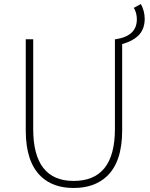

<svg xmlns="http://www.w3.org/2000/svg" viewBox="-20 -921 745 954"><path d="M680 -901Q699 -866 699 -827Q699 -773 664 -741Q637 -716 587 -702V-272Q587 -117 511 -45Q449 13 346 13Q243 13 183 -45Q108 -117 108 -272V-726H145V-280Q145 -22 346 -22Q551 -22 551 -280V-726H555Q660 -742 660 -825Q660 -857 645 -882Z"/></svg>

Font: Noto Sans CJK TC Thin
Style: Regular
Weight: 250
Designer: Ryoko NISHIZUKA ???? (kana & ideographs); Paul D. Hunt (Latin, Greek & Cyrillic); Wenlong ZHANG ??? (bopomofo); Sandoll 
Foundry: Adobe Systems Incorporated
Version: Version 1.004 January 19, 2016